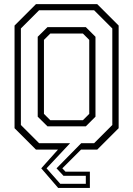

<svg xmlns="http://www.w3.org/2000/svg" viewBox="-20 -720 641 924"><path d="M448 -700 551 -597V-103L448 0H370L280 90L295 106H412.5V184.5H260L178.5 90L259 0H153L50 -103V-597L153 -700ZM168 -31H317.5L204 90L270 164.5H393V126H285.5L252 90L371 -31H433L520.5 -118.5V-583L433 -670.5H168L80.5 -583V-118.5ZM208.5 -112 161.5 -158.5V-543L208.5 -589.5H393L439.5 -543V-158.5L393 -112ZM222 -141.5H379L409.5 -172V-528L379 -558.5H222L191.5 -528V-172Z"/></svg>

Font: Tourney Condensed Light
Style: Regular
Weight: 300
Width: 3
Designer: Tyler Finck
Foundry: Etcetera Type Co
Version: Version 1.010; ttfautohint (v1.8.3)